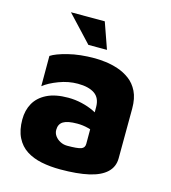

<svg xmlns="http://www.w3.org/2000/svg" viewBox="-107 -787 789 888"><g transform="rotate(15 287.5 -342.5)"><path d="M263 15Q214 15 172.5 6.5Q131 -2 100 -22Q69 -42 51.5 -77Q34 -112 34 -163Q34 -207 53 -241Q72 -275 112 -295Q152 -315 214 -315Q247 -315 279 -307.5Q311 -300 337 -287.5Q363 -275 377 -260L382 -186Q362 -197 337 -203.5Q312 -210 285 -210Q239 -210 218.5 -197.5Q198 -185 198 -157Q198 -141 207.5 -128Q217 -115 232.5 -107Q248 -99 266 -99Q314 -99 331.5 -105Q349 -111 349 -130V-306Q349 -350 320.5 -369.5Q292 -389 240 -389Q195 -389 150 -372Q105 -355 79 -334V-479Q103 -495 158.5 -509Q214 -523 286 -523Q307 -523 336.5 -519.5Q366 -516 396.5 -506Q427 -496 453.5 -476.5Q480 -457 496 -424.5Q512 -392 512 -343L511 -105Q511 -64 482.5 -37Q454 -10 399 2.5Q344 15 263 15ZM240 -575 123 -700H285L329 -575Z"/></g></svg>

Font: Maven Pro ExtraBold
Style: Regular
Weight: 800
Designer: Joe Prince
Foundry: Joe Prince
Version: Version 2.100